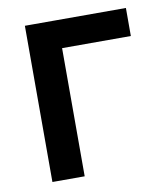

<svg xmlns="http://www.w3.org/2000/svg" viewBox="-65 -573 539 627"><g transform="rotate(-10 204.5 -259.0)"><path d="M59 0V-518H166V0ZM86 -425V-518H394V-425Z"/></g></svg>

Font: TikTok Sans 24pt Medium
Style: Regular
Weight: 500
Version: Version 4.000